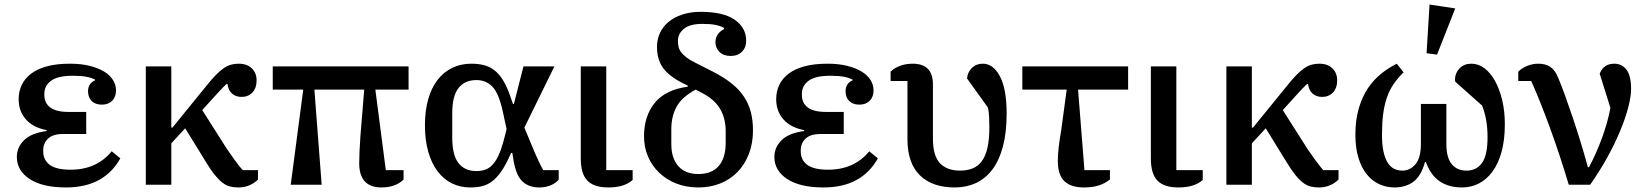

<svg xmlns="http://www.w3.org/2000/svg" viewBox="-20 -812 7227 844"><path d="M270 12Q167 12 110.5 -25Q54 -62 54 -122Q54 -164 85.5 -195.5Q117 -227 185 -236V-240Q126 -251 94 -287Q62 -323 62 -376Q62 -410 75.5 -438.5Q89 -467 116.5 -488Q144 -509 186.5 -520.5Q229 -532 288 -532Q337 -532 374.5 -522.5Q412 -513 437.5 -497.5Q463 -482 476.5 -460.5Q490 -439 490 -415Q490 -386 473 -369Q456 -352 428 -352Q399 -352 383 -368Q367 -384 367 -411Q367 -430 376 -442Q385 -454 398 -459V-462Q383 -470 360 -474.5Q337 -479 300 -479Q234 -479 204.5 -457Q175 -435 175 -400V-394Q175 -359 201 -339.5Q227 -320 281 -320H359V-223H258Q212 -223 191 -202.5Q170 -182 170 -152V-146Q170 -109 198.5 -87.5Q227 -66 290 -66Q405 -66 471 -147L509 -116Q474 -53 414.5 -20.5Q355 12 270 12Z M621 -520H733V-251H738L886 -433Q909 -462 927.5 -481Q946 -500 962.5 -511.5Q979 -523 995 -527.5Q1011 -532 1029 -532Q1066 -532 1087 -511.5Q1108 -491 1108 -459Q1108 -425 1089.5 -405.5Q1071 -386 1042 -386Q1016 -386 999.5 -401Q983 -416 980 -443H976Q964 -432 948 -415Q932 -398 916 -380L869 -328L977 -158Q991 -137 1011 -109.5Q1031 -82 1047 -64H1114V-23Q1100 -8 1077.5 2Q1055 12 1028 12Q1007 12 990 7.5Q973 3 956.5 -10Q940 -23 922.5 -45Q905 -67 884 -102L794 -248L733 -182V0H621Z M1313 -418H1179V-520H1776V-418H1630L1676 -64H1754V-23Q1739 -7 1714 2.5Q1689 12 1657 12Q1559 12 1559 -95Q1559 -118 1560.5 -149Q1562 -180 1564 -209L1581 -418H1362L1394 0H1258Z M2436 -22Q2423 -7 2401 2.5Q2379 12 2350 12Q2306 12 2278 -13Q2250 -38 2238 -103L2232 -140H2227L2219 -123Q2201 -83 2182.5 -57Q2164 -31 2144 -15.5Q2124 0 2100.5 6Q2077 12 2047 12Q2003 12 1966.5 -6Q1930 -24 1903.5 -59Q1877 -94 1862.5 -145Q1848 -196 1848 -261Q1848 -326 1862.5 -376.5Q1877 -427 1904 -461.5Q1931 -496 1968.5 -514Q2006 -532 2052 -532Q2083 -532 2108 -525.5Q2133 -519 2153.5 -503Q2174 -487 2190.5 -460.5Q2207 -434 2221 -395L2235 -355H2239L2281 -520H2417L2285 -251L2333 -136Q2341 -118 2350 -99Q2359 -80 2368 -64H2436ZM2190 -323Q2173 -401 2145 -430.5Q2117 -460 2074 -460Q2023 -460 1995.5 -425Q1968 -390 1968 -314V-207Q1968 -130 1995.5 -95Q2023 -60 2074 -60Q2095 -60 2112.5 -66Q2130 -72 2144 -86.5Q2158 -101 2170 -126Q2182 -151 2193 -190L2207 -244Z M2645 -520V-64H2761V-21Q2725 12 2654 12Q2591 12 2562 -18Q2533 -48 2533 -115V-520Z M3050 12Q2997 12 2953.5 -5Q2910 -22 2878 -52.5Q2846 -83 2828.5 -124Q2811 -165 2811 -213Q2811 -301 2857.5 -359Q2904 -417 3003 -431V-436L2982 -446Q2919 -478 2893.5 -515Q2868 -552 2868 -606Q2868 -639 2881 -667Q2894 -695 2918.5 -715.5Q2943 -736 2979 -748Q3015 -760 3060 -760Q3160 -760 3210 -725Q3260 -690 3260 -633Q3260 -603 3241.5 -584.5Q3223 -566 3192 -566Q3161 -566 3143 -583.5Q3125 -601 3125 -627Q3125 -646 3135.5 -661Q3146 -676 3163 -684V-689Q3147 -698 3125.5 -702.5Q3104 -707 3067 -707Q3013 -707 2986.5 -685.5Q2960 -664 2960 -632Q2960 -618 2963 -605.5Q2966 -593 2974.5 -582Q2983 -571 2997 -560Q3011 -549 3033 -538L3112 -498Q3161 -473 3195 -446Q3229 -419 3250 -387.5Q3271 -356 3280.5 -319.5Q3290 -283 3290 -239Q3290 -182 3272 -135.5Q3254 -89 3222 -56Q3190 -23 3146 -5.5Q3102 12 3050 12ZM3050 -47Q3109 -47 3139.5 -82.5Q3170 -118 3170 -184V-235Q3170 -293 3144.5 -335Q3119 -377 3063 -405L3038 -418Q2978 -386 2954.5 -343.5Q2931 -301 2931 -244V-178Q2931 -117 2961.5 -82Q2992 -47 3050 -47Z M3600 12Q3497 12 3440.5 -25Q3384 -62 3384 -122Q3384 -164 3415.5 -195.5Q3447 -227 3515 -236V-240Q3456 -251 3424 -287Q3392 -323 3392 -376Q3392 -410 3405.5 -438.5Q3419 -467 3446.5 -488Q3474 -509 3516.5 -520.5Q3559 -532 3618 -532Q3667 -532 3704.5 -522.5Q3742 -513 3767.5 -497.5Q3793 -482 3806.5 -460.5Q3820 -439 3820 -415Q3820 -386 3803 -369Q3786 -352 3758 -352Q3729 -352 3713 -368Q3697 -384 3697 -411Q3697 -430 3706 -442Q3715 -454 3728 -459V-462Q3713 -470 3690 -474.5Q3667 -479 3630 -479Q3564 -479 3534.5 -457Q3505 -435 3505 -400V-394Q3505 -359 3531 -339.5Q3557 -320 3611 -320H3689V-223H3588Q3542 -223 3521 -202.5Q3500 -182 3500 -152V-146Q3500 -109 3528.5 -87.5Q3557 -66 3620 -66Q3735 -66 3801 -147L3839 -116Q3804 -53 3744.5 -20.5Q3685 12 3600 12Z M3895 -497Q3912 -514 3937.5 -523Q3963 -532 3992 -532Q4081 -532 4081 -441V-203Q4081 -127 4112 -94.5Q4143 -62 4200 -62Q4231 -62 4255 -71.5Q4279 -81 4295.5 -103Q4312 -125 4320.5 -161.5Q4329 -198 4329 -251Q4329 -274 4328 -296.5Q4327 -319 4323 -339L4231 -467Q4233 -494 4252 -513Q4271 -532 4300 -532Q4346 -532 4375.5 -476.5Q4405 -421 4405 -313Q4405 -229 4388.5 -167.5Q4372 -106 4342 -66.5Q4312 -27 4270 -7.5Q4228 12 4177 12Q4078 12 4023.5 -41.5Q3969 -95 3969 -200V-456H3895Z M4859 -23Q4838 -6 4810.5 3Q4783 12 4745 12Q4688 12 4659 -15.5Q4630 -43 4630 -105Q4630 -128 4633.5 -161.5Q4637 -195 4645 -240L4669 -418H4474V-520H4939V-418H4719L4747 -64H4859Z M5151 -520V-64H5267V-21Q5231 12 5160 12Q5097 12 5068 -18Q5039 -48 5039 -115V-520Z M5371 -520H5483V-251H5488L5636 -433Q5659 -462 5677.5 -481Q5696 -500 5712.5 -511.5Q5729 -523 5745 -527.5Q5761 -532 5779 -532Q5816 -532 5837 -511.5Q5858 -491 5858 -459Q5858 -425 5839.5 -405.5Q5821 -386 5792 -386Q5766 -386 5749.5 -401Q5733 -416 5730 -443H5726Q5714 -432 5698 -415Q5682 -398 5666 -380L5619 -328L5727 -158Q5741 -137 5761 -109.5Q5781 -82 5797 -64H5864V-23Q5850 -8 5827.5 2Q5805 12 5778 12Q5757 12 5740 7.5Q5723 3 5706.5 -10Q5690 -23 5672.5 -45Q5655 -67 5634 -102L5544 -248L5483 -182V0H5371Z M6110 12Q6074 12 6042.5 -2.5Q6011 -17 5987.5 -46.5Q5964 -76 5951 -119.5Q5938 -163 5938 -221Q5938 -326 5981.5 -405Q6025 -484 6120 -532L6150 -494Q6124 -469 6105.5 -441.5Q6087 -414 6076 -381.5Q6065 -349 6060 -309.5Q6055 -270 6055 -221Q6055 -176 6061.5 -146Q6068 -116 6080 -97Q6092 -78 6108.5 -70Q6125 -62 6144 -62Q6179 -62 6202.5 -90.5Q6226 -119 6226 -179V-355H6338V-179Q6338 -119 6361.5 -90.5Q6385 -62 6427 -62Q6470 -62 6494.5 -95.5Q6519 -129 6519 -209Q6519 -288 6495 -348L6377 -453Q6376 -457 6376 -465Q6377 -492 6396.5 -512Q6416 -532 6448 -532Q6479 -532 6505.5 -512Q6532 -492 6552 -456Q6572 -420 6583.5 -371.5Q6595 -323 6595 -266Q6595 -196 6580.5 -144Q6566 -92 6540.5 -57.5Q6515 -23 6481 -5.5Q6447 12 6407 12Q6287 12 6248 -100H6244Q6227 -38 6193 -13Q6159 12 6110 12ZM6251 -578 6264 -792 6377 -775 6297 -572Z M6876 0Q6836 -134 6792.5 -252.5Q6749 -371 6711 -456H6654V-497Q6670 -513 6693.5 -522.5Q6717 -532 6743 -532Q6774 -532 6795 -518Q6816 -504 6830 -469Q6844 -436 6860.5 -390Q6877 -344 6894.5 -292Q6912 -240 6929 -184.5Q6946 -129 6960 -77H6965Q6980 -105 6995 -138.5Q7010 -172 7022.5 -206.5Q7035 -241 7044.5 -275Q7054 -309 7059 -338L7012 -488Q7029 -532 7076 -532Q7109 -532 7129.5 -506Q7150 -480 7150 -420Q7150 -388 7137.5 -340Q7125 -292 7101.5 -235.5Q7078 -179 7044.5 -118.5Q7011 -58 6970 0Z"/></svg>

Font: IBM Plex Serif Medm
Style: Regular
Weight: 500
Designer: Mike Abbink, Paul van der Laan, Pieter van Rosmalen
Foundry: Bold Monday
Version: Version 3.001